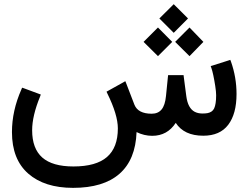

<svg xmlns="http://www.w3.org/2000/svg" viewBox="-20 -660 1207 933"><path d="M824.2 -639.6 893.6 -570.3 824.2 -500.5 754.4 -570.3ZM900.9 -526.4 968.3 -456.5 900.9 -387.2 831.1 -456.5ZM747.6 -526.4 816.9 -456.5 747.6 -387.2 677.7 -456.5ZM834 -63Q793 0 719.7 0Q680.7 0 643.6 -18.1Q638.7 116.2 560.5 184.6Q482.4 252.9 335 252.9Q196.3 252.9 117.2 183.6Q38.1 114.3 38.1 -18.1Q38.1 -122.1 84 -225.6L87.4 -233.9L96.2 -231L168.9 -204.1L178.2 -200.7L174.8 -190.9Q136.2 -97.2 136.2 -26.9Q136.2 62 185.5 105.5Q234.9 148.9 336.9 148.9Q446.8 148.9 499.8 103Q552.7 57.1 552.7 -36.1Q552.7 -102.1 501.5 -206.1L497.6 -214.4L505.4 -218.8L579.1 -259.8L588.9 -265.6L593.3 -254.9L633.3 -150.9Q650.9 -107.4 717.3 -107.4Q748 -107.4 765.1 -127.9Q782.2 -148.4 786.6 -193.4L795.9 -286.1L796.9 -294.9H805.7H863.3H872.1L873 -286.6L885.3 -192.9Q889.2 -163.1 899.4 -144.3Q909.7 -125.5 925.8 -116.9Q941.9 -108.4 963.9 -108.4Q979 -108.4 989 -110.4Q999 -112.3 1007.6 -117.9Q1016.1 -123.5 1020.8 -133.5Q1025.4 -143.6 1027.8 -159.2Q1030.3 -174.8 1030.3 -197.3Q1030.3 -213.9 1025.9 -242.4Q1021.5 -271 1016.4 -294.9Q1011.2 -318.8 1007.3 -329.1L1003.9 -338.9L1013.7 -341.8L1090.3 -366.2L1099.1 -369.1L1102.5 -360.4Q1129.4 -284.2 1129.4 -203.1Q1129.4 -106.9 1089.1 -53.7Q1048.8 -0.5 967.8 -0.5Q874.5 -0.5 834 -63Z"/></svg>

Font: Samim WOL
Style: Medium-WOL
Weight: 500
Foundry: DejaVu fonts team - Redesigned by Saber Rastikerdar
Version: Version 4.0.0